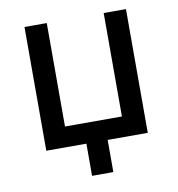

<svg xmlns="http://www.w3.org/2000/svg" viewBox="-74 -567 707 764"><g transform="rotate(-10 280.0 -185.0)"><path d="M237 0H75V-500H165V-82H395V-500H485V0H323V130H237Z"/></g></svg>

Font: PT Root UI Medium
Style: Regular
Weight: 500
Designer: Vitaly Kuzmin
Foundry: ParaType Ltd.
Version: Version 2.001G